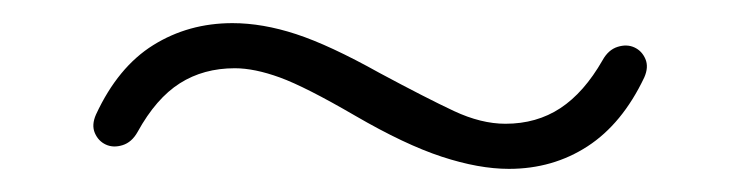

<svg xmlns="http://www.w3.org/2000/svg" viewBox="-20 -370 640 166"><path d="M420 -224Q394 -224 362 -234.5Q330 -245 287 -270Q244 -295 222 -303Q200 -311 183 -311Q156 -311 135.5 -298Q115 -285 99 -256Q94 -247 86 -244.5Q78 -242 71.5 -245Q65 -248 62 -255Q59 -262 63 -271Q82 -312 112.5 -331Q143 -350 181 -350Q207 -350 236 -340.5Q265 -331 308 -307Q349 -285 372.5 -274Q396 -263 417 -263Q444 -263 464.5 -276.5Q485 -290 501 -318Q506 -327 514 -329.5Q522 -332 528.5 -329Q535 -326 538 -319Q541 -312 537 -303Q518 -263 488 -243.5Q458 -224 420 -224Z"/></svg>

Font: Nunito ExtraLight ExtraLight
Style: Regular
Weight: 250
Version: Version 3.602